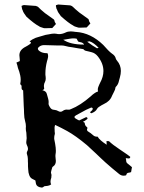

<svg xmlns="http://www.w3.org/2000/svg" viewBox="-20 -841 644 861"><path d="M169.9 -436.5Q187 -432.6 189.9 -419.9L192.9 -409.2L195.8 -398.9Q198.2 -390.6 198.2 -383.3Q198.2 -380.4 197.8 -377.9V-375.5Q197.8 -371.1 200.7 -366.2L203.6 -360.8L207.5 -355.5Q210.4 -351.6 216.3 -349.6L222.2 -348.6L227.5 -347.7Q233.4 -347.2 240.2 -343.3Q246.1 -339.8 251 -339.8Q256.3 -339.8 261.2 -343.3Q269.5 -349.6 278.8 -349.6Q281.7 -349.6 284.7 -349.1H291L297.9 -351.6Q340.3 -368.2 387.7 -409.7L394.5 -416L402.3 -421.9Q410.6 -428.2 419.4 -430.7Q418.5 -435.1 418.5 -439Q418.5 -446.3 421.4 -452.6L424.8 -460.9L428.7 -469.2Q443.8 -496.6 443.8 -522.5Q443.8 -556.6 418.5 -588.4Q406.7 -603 390.6 -606.9L378.9 -609.9L366.2 -612.8Q358.4 -614.3 354 -620.6L329.6 -624.5L304.2 -628.9L287.6 -631.3L270.5 -635.3Q264.2 -637.2 252.9 -637.2H233.9L179.7 -638.7H177.7Q167 -638.7 158.2 -633.3Q149.9 -627.9 149.9 -622.6Q149.9 -616.7 158.7 -610.8Q170.9 -602.5 190.4 -602.5H192.9Q195.8 -596.7 195.8 -589.4Q195.8 -586.9 195.3 -584L193.4 -575.2L190.9 -566.9Q183.6 -538.1 183.6 -513.2V-505.4L184.6 -497.6L185.1 -489.3Q185.1 -480 182.1 -474.6Q176.8 -465.3 176.8 -455.6Q176.8 -451.7 177.7 -447.3Q178.2 -446.3 178.2 -444.8Q178.2 -439.5 169.9 -436.5ZM381.3 -655.8 371.1 -653.8Q395.5 -635.3 415 -624.5L422.4 -626.5Q400.4 -649.9 381.3 -655.8ZM344.7 -650.9 336.4 -652.8Q332 -653.8 330.1 -655.3Q327.6 -660.6 323.7 -667.5Q316.9 -668.9 309.6 -668.9Q301.8 -668.9 293.5 -667.5L278.3 -665L263.7 -662.6Q295.9 -641.1 354.5 -641.1H356.9Q354 -647.9 344.7 -650.9ZM418 -228Q425.8 -212.9 458.5 -191.9L458 -196.8V-200.7L457.5 -208.5L467.3 -208L468.8 -207.5L469.7 -207Q485.4 -191.9 515.6 -171.9L540 -155.3Q554.2 -146 563.5 -138.2L564 -137.7V-136.2Q563 -130.4 557.1 -130.4L551.8 -130.9L546.4 -131.8L545.4 -131.3L543.9 -130.9L545.4 -125L545.9 -119.1Q546.4 -111.8 551.8 -107.9L561.5 -100.1L571.8 -91.3L569.8 -80.6L567.9 -69.3Q565.9 -67.9 562.5 -67.4L556.2 -66.4Q547.9 -64.9 546.9 -58.1Q546.9 -55.2 543.5 -54.2L535.6 -53.2H533.7Q522.9 -53.2 513.2 -61.5L482.4 -86.9L452.6 -112.8L432.1 -131.8L411.6 -151.4Q386.2 -175.8 370.1 -189.9Q319.3 -232.4 281.2 -253.4Q271.5 -259.3 255.4 -267.1L241.7 -273.9L227.1 -280.8Q225.1 -274.9 224.6 -268.6L225.1 -256.3V-252L225.6 -247.6Q226.1 -245.1 226.1 -242.7Q226.1 -240.7 225.6 -238.8Q223.1 -231.4 223.1 -222.7V-217.8L227.1 -197.3Q230.5 -178.2 230.5 -164.6Q230.5 -155.8 229 -148.9Q228.5 -146 228.5 -141.6Q228.5 -136.2 229.5 -128.9Q230.5 -123.5 230.5 -119.1Q230.5 -102.1 217.8 -94.2Q216.3 -93.3 214.8 -91.8L213.9 -88.4L211.9 -82L210 -75.2Q208.5 -70.8 208.5 -67.4Q208.5 -64.5 209.5 -62.5Q210.9 -59.1 210.9 -54.7Q210.9 -52.2 210.4 -49.8L210 -43.5L208 -37.6Q206.5 -31.2 206.5 -25.9Q206.5 -18.6 209.5 -14.2Q203.1 -9.3 194.8 -7.8L187 -6.8L180.7 -6.3L177.2 -4.9L174.3 -2.4Q171.4 0 167.5 0H166.5Q146 -2 141.6 -15.6L140.1 -23.4L138.7 -31.7L124.5 -39.1Q115.7 -43.5 111.3 -55.2Q106.9 -65.9 106.4 -81.5L105.5 -95.2V-108.4L105 -118.2V-127.9Q104.5 -139.6 101.6 -147.5Q100.1 -151.4 100.1 -154.8Q100.1 -159.7 102.5 -163.1Q105.5 -168 105.5 -173.8Q105.5 -181.2 100.6 -190.4Q97.7 -195.8 97.7 -203.1Q97.7 -207 98.6 -211.9Q99.6 -215.8 99.6 -221.2Q99.6 -225.1 99.1 -229L98.6 -237.8L98.1 -246.1L96.2 -256.3Q95.7 -262.2 95.7 -266.1Q96.2 -270 96.2 -273.9Q96.2 -286.1 92.8 -296.9Q88.4 -311.5 87.9 -332.5L87.4 -350.1L86.4 -367.7L84 -429.7V-433.6Q84 -435.5 83 -436Q76.7 -439 76.7 -446.8V-456.1Q75.2 -459.5 72.3 -461.9Q70.8 -462.4 70.8 -464.8L71.3 -468.3Q72.8 -475.1 72.8 -483.4Q72.8 -492.2 70.8 -502.4L66.4 -519.5L60.5 -536.1L57.6 -548.3L53.7 -560.5L68.4 -566.9L68.8 -569.3V-571.3L67.9 -582.5L66.9 -593.3Q66.9 -617.7 95.7 -631.8Q105 -636.7 113.3 -642.6Q118.7 -646.5 118.7 -649.4Q118.7 -652.8 112.3 -655.3Q123.5 -664.6 140.1 -671.4L156.2 -676.3L171.4 -680.7L184.6 -684.6L198.7 -687Q213.4 -690.4 223.6 -690.4Q229 -690.4 232.9 -689.5Q238.8 -688 245.1 -688Q259.3 -688 274.4 -695.3Q284.2 -700.2 297.4 -700.2Q303.7 -700.2 310.5 -699.2L316.4 -698.2L321.8 -697.8Q387.2 -693.4 442.9 -639.6L464.4 -616.2Q475.1 -605.5 481.4 -601.1Q496.6 -591.3 499 -579.1Q500.5 -573.7 504.9 -568.8Q522 -549.3 522 -522.9Q522 -509.3 517.6 -493.7L514.6 -482.9L511.7 -471.7Q507.8 -459.5 499.5 -451.7Q497.6 -450.2 497.6 -447.3Q497.1 -439.9 491.2 -429.2L482.4 -411.6Q473.6 -387.2 445.8 -374.5Q435.5 -369.6 423.3 -361.3Q418 -357.9 415 -352.5Q409.2 -340.3 389.6 -333Q384.3 -335 384.3 -337.4Q384.3 -338.9 386.2 -340.3L389.6 -343.3L392.6 -346.2Q396 -350.1 396 -353.5Q396 -355.5 393.6 -357.4Q391.1 -358.9 389.6 -358.9Q388.7 -358.9 388.2 -358.4Q374 -352.5 366.2 -348.6L321.3 -324.2Q314 -320.3 314 -315.9Q314 -313 318.8 -309.6L327.1 -304.7L335 -300.8Q353 -309.1 366.7 -315.9Q372.1 -314 372.6 -311V-310.5Q372.6 -308.6 370.1 -306.2L364.7 -302.2L359.9 -298.8L360.4 -299.3L352.1 -294.9L359.9 -290.5L360.4 -285.6L361.8 -280.8Q363.8 -275.4 368.2 -272.5Q370.1 -271 371.1 -269.5Q372.6 -267.6 372.6 -267.1Q370.1 -263.2 370.1 -259.8Q370.1 -255.9 373 -252.9Q375 -251 379.4 -248.5L386.2 -244.1L397.9 -234.4Q404.3 -228 416 -228ZM86.9 -818.4 140.6 -814.5Q149.4 -812.5 154.5 -806.4Q159.7 -800.3 181.6 -782.2L221.2 -753.9Q224.1 -750.5 224.1 -749V-748Q224.1 -743.7 231 -733.4Q217.8 -718.3 214.4 -715.3Q188 -714.4 182.6 -714.4Q178.7 -714.4 176.8 -714.8Q158.7 -719.7 153.8 -724.1Q133.8 -734.4 98.6 -766.1Q84.5 -784.2 82 -793.9Q78.6 -798.8 77.6 -808.6Q76.7 -809.6 76.7 -811Q76.7 -815.9 79.1 -815.9H79.6Q81.5 -815.9 86.9 -818.4ZM240.7 -820.8 294.9 -816.9Q303.2 -814.9 308.6 -808.8Q314 -802.7 335.9 -784.7L375.5 -756.3Q378.4 -752.9 378.4 -751.5V-750.5Q378.4 -746.1 385.3 -735.8Q372.1 -720.7 368.7 -717.8Q342.3 -716.8 336.9 -716.8Q333 -716.8 331.1 -717.3Q312.5 -722.2 308.1 -726.6Q288.1 -736.8 252.9 -768.6Q238.8 -786.6 236.3 -796.4Q232.4 -801.3 231.4 -811Q230.5 -812 230.5 -813.5Q230.5 -818.4 232.9 -818.4H233.4Q235.4 -818.4 240.7 -820.8Z"/></svg>

Font: Kurland
Style: Regular
Weight: 400
Designer: GGBot
Version: 0.22